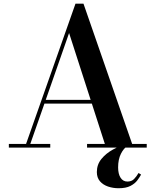

<svg xmlns="http://www.w3.org/2000/svg" viewBox="-20 -784 826 1020"><path d="M729.5 143.5Q722 157.5 709.2 174.5Q696.5 191.5 672.8 203.8Q649 216 610 216Q580.5 216 554 207Q527.5 198 511 179Q494.5 160 494.5 130Q494.5 90 519 60.2Q543.5 30.5 579.5 10.8Q615.5 -9 650 -20L657 -8Q637.5 3 622.5 32.8Q607.5 62.5 607.5 105Q607.5 140 620.5 160.2Q633.5 180.5 657 180.5Q679 180.5 692.2 167Q705.5 153.5 716 135ZM27 -19.5H118.5L381 -764.5H423.5L682 -19.5H759.5V0H442.5V-19.5H537L468 -233.5H216L141 -19.5H247V0H27ZM347 -608.5 223 -253.5H461.5Z"/></svg>

Font: Bodoni* 11pt Medium
Style: Regular
Weight: 500
Version: Version 2.3